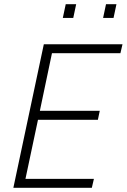

<svg xmlns="http://www.w3.org/2000/svg" viewBox="-20 -900 607 920"><path d="M44 0 190 -688H567L557 -645H229L171 -369H458L449 -326H162L102 -43H430L420 0ZM281 -814 295 -880H345L331 -814ZM474 -814 488 -880H538L524 -814Z"/></svg>

Font: Saira Semi Condensed ExtraLight
Style: Italic
Weight: 200
Width: 4
Italic angle: -12°
Designer: Hector Gatti with collaboration of the Omnibus-Type team
Foundry: Omnibus-Type
Version: Version 1.001; ttfautohint (v1.8)